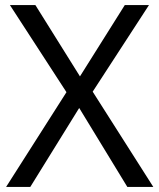

<svg xmlns="http://www.w3.org/2000/svg" viewBox="-20 -734 626 754"><path d="M582 0H480L291 -310L99 0H4L241 -372L19 -714H119L294 -434L470 -714H565L344 -374Z"/></svg>

Font: Noto Sans Lydian
Style: Regular
Weight: 400
Designer: Monotype Design Team
Foundry: Monotype Imaging Inc.
Version: Version 2.002; ttfautohint (v1.8.4.7-5d5b)